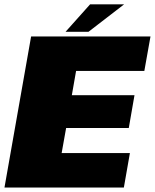

<svg xmlns="http://www.w3.org/2000/svg" viewBox="-67 -838 692 858"><path d="M72 -675H605.5L578 -521H273L254 -412.5H534L508.5 -266H228.5L208.5 -154H513.5L486.5 0H-47ZM335.5 -818.5H487.5L328.5 -696H226Z"/></svg>

Font: Rudi
Style: Regular
Weight: 400
Italic angle: -10°
Designer: Tyler Finck
Foundry: Etcetera Type Company
Version: Version 1.111; ttfautohint (v1.8.4)